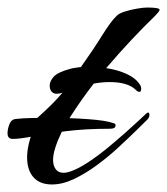

<svg xmlns="http://www.w3.org/2000/svg" viewBox="-72 -473 444 510"><path d="M66 17Q34 17 17 -2Q0 -21 0 -55Q0 -87 17 -130L19 -135L1 -118Q-3 -114 -8 -114Q-13 -114 -13 -118Q-13 -123 -6 -130Q20 -153 47.5 -178.5Q75 -204 94 -227Q87 -224 79 -224Q71 -224 67 -228Q60 -233 60 -246Q60 -257 70.5 -269Q81 -281 114 -290Q121 -292 128.5 -293Q136 -294 143 -295Q175 -340 199 -378.5Q223 -417 237 -430Q243 -437 258.5 -442Q274 -447 291.5 -450Q309 -453 319 -453Q352 -453 352 -447Q352 -443 337 -428Q312 -404 278.5 -368.5Q245 -333 210 -292Q239 -288 263.5 -277Q288 -266 299 -249Q303 -244 303 -237Q303 -229 298 -229Q294 -229 289 -234Q268 -255 219 -255Q209 -255 198.5 -254Q188 -253 177 -251Q143 -207 115 -163Q87 -119 75 -81Q69 -63 69 -48Q69 -33 76 -23.5Q83 -14 97 -14Q106 -14 119 -19Q138 -26 163 -42.5Q188 -59 213.5 -80Q239 -101 261.5 -121Q284 -141 299 -155Q314 -169 316 -171Q319 -174 321 -174Q325 -174 325 -168Q325 -161 319 -155Q309 -145 288.5 -125Q268 -105 241.5 -80.5Q215 -56 185 -34Q155 -12 124.5 2.5Q94 17 66 17ZM-38 -104Q-52 -104 -52 -119Q-52 -130 -47 -143Q-42 -156 -30 -157Q-13 -159 11 -159.5Q35 -160 60 -160Q114 -160 162 -156.5Q210 -153 229 -146Q235 -145 235 -140Q235 -131 220 -131Q154 -131 103 -124.5Q52 -118 16.5 -111Q-19 -104 -38 -104Z"/></svg>

Font: Arizonia
Style: Regular
Weight: 400
Designer: Robert E. Leuschke
Foundry: Robert E. Leuschke
Version: Version 1.010; ttfautohint (v1.8.4.7-5d5b)